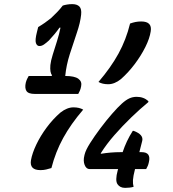

<svg xmlns="http://www.w3.org/2000/svg" viewBox="-20 -814 840 930"><path d="M457 -417Q517 -487 554 -554.5Q591 -622 610 -700Q624 -705 636.5 -707.5Q649 -710 664 -710Q718 -710 710 -662Q705 -628 684 -586Q663 -544 632.5 -503.5Q602 -463 566 -431Q535 -406 504 -406Q476 -406 457 -417ZM627 91Q609 96 586 96Q561 96 549 78Q537 60 550 12L552 5H414Q398 5 390 -15Q382 -35 389 -62L390 -66Q395 -87 416.5 -121Q438 -155 466.5 -193Q495 -231 523 -263Q551 -295 570 -312Q590 -330 606.5 -337.5Q623 -345 642 -345Q676 -345 699 -324L698 -319Q658 -286 615.5 -245Q573 -204 534.5 -160Q496 -116 469 -73L468 -69Q517 -77 563 -77H574Q583 -104 595 -129.5Q607 -155 623 -180H628Q676 -162 669 -132L655 -77H666Q713 -77 701 -28Q699 -18 695.5 -10Q692 -2 688 5H634Q625 40 624 58Q623 76 627 91ZM383 -283Q323 -213 286 -145.5Q249 -78 229 0Q216 4 203.5 7Q191 10 176 10Q122 10 130 -38Q136 -72 156 -114Q176 -156 206.5 -197Q237 -238 273 -269Q305 -294 336 -294Q364 -294 383 -283ZM119 -446H230L232 -450Q221 -462 224 -499Q226 -519 235.5 -549.5Q245 -580 256 -614.5Q267 -649 273 -680H268Q257 -664 244 -648.5Q231 -633 217 -618Q204 -606 193 -598.5Q182 -591 171 -591Q159 -591 154 -605.5Q149 -620 159 -659L165 -683Q182 -693 197 -703.5Q212 -714 227 -726Q242 -740 256.5 -755Q271 -770 284 -787Q293 -790 305 -792Q317 -794 330 -794Q353 -794 364.5 -782.5Q376 -771 373 -743Q369 -704 352 -654.5Q335 -605 318 -551.5Q301 -498 296 -446Q341 -446 359.5 -432.5Q378 -419 373 -396Q371 -384 366.5 -374Q362 -364 359 -359H149Q117 -359 108 -373.5Q99 -388 105 -414Q108 -425 111.5 -432Q115 -439 119 -446Z"/></svg>

Font: Recursive Sn Csl St Med
Style: Italic
Weight: 500
Italic angle: -15°
Version: Version 1.079;hotconv 1.0.112;makeotfexe 2.5.65598; ttfautoh